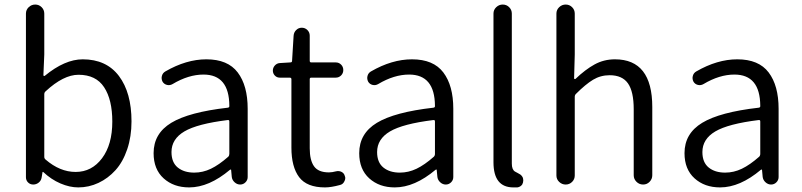

<svg xmlns="http://www.w3.org/2000/svg" viewBox="-20 -816 3546 849"><path d="M326.2 12.7Q288.1 12.7 247.1 -4.9Q206.1 -22.5 170.9 -55.7Q169.9 -55.7 168.9 -55.7Q168 -55.7 168 -54.7L164.1 -31.2Q162.1 -17.6 151.4 -8.8Q140.6 0 127 0Q113.3 0 104 -9.3Q94.7 -18.6 94.7 -32.2V-755.9Q94.7 -772.5 106.9 -784.2Q119.1 -795.9 135.7 -795.9Q152.3 -795.9 164.1 -784.2Q175.8 -772.5 175.8 -755.9V-575.2L171.9 -483.4Q171.9 -481.4 173.8 -480.5Q175.8 -479.5 177.7 -480.5Q266.6 -553.7 345.7 -553.7Q450.2 -553.7 505.9 -480Q561.5 -406.2 561.5 -279.3Q561.5 -211.9 542.5 -155.8Q523.4 -99.6 490.7 -63.5Q458 -27.3 415.5 -7.3Q373 12.7 326.2 12.7ZM314.5 -55.7Q385.7 -55.7 431.2 -116.2Q476.6 -176.8 476.6 -278.3Q476.6 -375 440.4 -430.2Q404.3 -485.4 327.1 -485.4Q260.7 -485.4 181.6 -412.1Q175.8 -407.2 175.8 -399.4V-122.1Q175.8 -115.2 181.6 -110.4Q245.1 -55.7 314.5 -55.7Z M816.4 12.7Q748 12.7 703.6 -27.3Q659.2 -67.4 659.2 -138.7Q659.2 -225.6 737.3 -272.9Q815.4 -320.3 987.3 -339.8Q995.1 -340.8 994.1 -348.6Q993.2 -486.3 879.9 -486.3Q813.5 -486.3 743.2 -444.3Q731.4 -437.5 718.8 -440.4Q706.1 -443.4 699.2 -454.1Q692.4 -466.8 695.8 -480Q699.2 -493.2 710.9 -500Q803.7 -553.7 892.6 -553.7Q987.3 -553.7 1031.2 -495.6Q1075.2 -437.5 1075.2 -335V-33.2Q1075.2 -19.5 1065.4 -9.8Q1055.7 0 1042 0Q1028.3 0 1017.6 -9.8Q1006.8 -19.5 1004.9 -33.2L1002 -64.5Q1002 -66.4 1000.5 -66.4Q999 -66.4 997.1 -65.4Q904.3 12.7 816.4 12.7ZM838.9 -52.7Q877 -52.7 912.6 -69.8Q948.2 -86.9 989.3 -123Q994.1 -127.9 994.1 -135.7V-278.3Q994.1 -285.2 989.3 -285.2Q988.3 -285.2 987.3 -285.2Q852.5 -268.6 795.4 -234.9Q738.3 -201.2 738.3 -143.6Q738.3 -97.7 766.1 -75.2Q793.9 -52.7 838.9 -52.7Z M1417 12.7Q1336.9 12.7 1302.7 -32.7Q1268.6 -78.1 1268.6 -163.1V-465.8Q1268.6 -472.7 1260.7 -472.7H1216.8Q1204.1 -472.7 1195.3 -481.9Q1186.5 -491.2 1186.5 -503.9Q1186.5 -516.6 1195.3 -526.4Q1204.1 -536.1 1216.8 -537.1L1263.7 -540Q1271.5 -540 1271.5 -546.9L1278.3 -658.2Q1279.3 -672.9 1289.6 -683.1Q1299.8 -693.4 1314.5 -693.4Q1329.1 -693.4 1339.4 -683.1Q1349.6 -672.9 1349.6 -658.2V-546.9Q1349.6 -540 1356.4 -540H1464.8Q1478.5 -540 1488.3 -530.3Q1498 -520.5 1498 -506.3Q1498 -492.2 1488.3 -482.4Q1478.5 -472.7 1464.8 -472.7H1356.4Q1349.6 -472.7 1349.6 -465.8V-160.2Q1349.6 -107.4 1368.7 -80.6Q1387.7 -53.7 1434.6 -53.7Q1448.2 -53.7 1466.8 -58.6Q1479.5 -61.5 1490.7 -55.7Q1502 -49.8 1504.9 -37.1Q1506.8 -33.2 1506.8 -28.3Q1506.8 -20.5 1502 -12.7Q1496.1 -1 1483.4 2Q1444.3 12.7 1417 12.7Z M1725.6 12.7Q1657.2 12.7 1612.8 -27.3Q1568.4 -67.4 1568.4 -138.7Q1568.4 -225.6 1646.5 -272.9Q1724.6 -320.3 1896.5 -339.8Q1904.3 -340.8 1903.3 -348.6Q1902.3 -486.3 1789.1 -486.3Q1722.7 -486.3 1652.3 -444.3Q1640.6 -437.5 1627.9 -440.4Q1615.2 -443.4 1608.4 -454.1Q1601.6 -466.8 1605 -480Q1608.4 -493.2 1620.1 -500Q1712.9 -553.7 1801.8 -553.7Q1896.5 -553.7 1940.4 -495.6Q1984.4 -437.5 1984.4 -335V-33.2Q1984.4 -19.5 1974.6 -9.8Q1964.8 0 1951.2 0Q1937.5 0 1926.8 -9.8Q1916 -19.5 1914.1 -33.2L1911.1 -64.5Q1911.1 -66.4 1909.7 -66.4Q1908.2 -66.4 1906.2 -65.4Q1813.5 12.7 1725.6 12.7ZM1748 -52.7Q1786.1 -52.7 1821.8 -69.8Q1857.4 -86.9 1898.4 -123Q1903.3 -127.9 1903.3 -135.7V-278.3Q1903.3 -285.2 1898.4 -285.2Q1897.5 -285.2 1896.5 -285.2Q1761.7 -268.6 1704.6 -234.9Q1647.5 -201.2 1647.5 -143.6Q1647.5 -97.7 1675.3 -75.2Q1703.1 -52.7 1748 -52.7Z M2250 12.7Q2162.1 12.7 2162.1 -98.6V-755.9Q2162.1 -772.5 2174.3 -784.2Q2186.5 -795.9 2203.1 -795.9Q2219.7 -795.9 2231.4 -784.2Q2243.2 -772.5 2243.2 -755.9V-92.8Q2243.2 -66.4 2256.8 -57.6Q2258.8 -56.6 2267.6 -51.8Q2276.4 -46.9 2279.8 -44.9Q2283.2 -43 2287.6 -37.6Q2292 -32.2 2293 -26.4V-25.4Q2293.9 -21.5 2293.9 -18.6Q2293.9 -8.8 2289.1 0Q2281.2 10.7 2267.6 12.7Q2259.8 12.7 2250 12.7Z M2440.4 -40V-755.9Q2440.4 -772.5 2452.6 -784.2Q2464.8 -795.9 2481.4 -795.9Q2498 -795.9 2509.8 -784.2Q2521.5 -772.5 2521.5 -755.9V-575.2L2518.6 -469.7Q2518.6 -467.8 2520.5 -466.8Q2522.5 -465.8 2524.4 -466.8Q2568.4 -508.8 2609.4 -531.2Q2650.4 -553.7 2699.2 -553.7Q2864.3 -553.7 2864.3 -342.8V-41Q2864.3 -24.4 2852.5 -12.2Q2840.8 0 2823.7 0Q2806.6 0 2794.4 -12.2Q2782.2 -24.4 2782.2 -41V-333Q2782.2 -411.1 2756.8 -447.3Q2731.4 -483.4 2675.8 -483.4Q2635.7 -483.4 2602.5 -463.4Q2569.3 -443.4 2526.4 -400.4Q2521.5 -395.5 2521.5 -387.7V-40Q2521.5 -23.4 2509.8 -11.7Q2498 0 2481.4 0Q2464.8 0 2452.6 -11.7Q2440.4 -23.4 2440.4 -40Z M3164.1 12.7Q3095.7 12.7 3051.3 -27.3Q3006.8 -67.4 3006.8 -138.7Q3006.8 -225.6 3085 -272.9Q3163.1 -320.3 3335 -339.8Q3342.8 -340.8 3341.8 -348.6Q3340.8 -486.3 3227.5 -486.3Q3161.1 -486.3 3090.8 -444.3Q3079.1 -437.5 3066.4 -440.4Q3053.7 -443.4 3046.9 -454.1Q3040 -466.8 3043.5 -480Q3046.9 -493.2 3058.6 -500Q3151.4 -553.7 3240.2 -553.7Q3335 -553.7 3378.9 -495.6Q3422.9 -437.5 3422.9 -335V-33.2Q3422.9 -19.5 3413.1 -9.8Q3403.3 0 3389.6 0Q3376 0 3365.2 -9.8Q3354.5 -19.5 3352.5 -33.2L3349.6 -64.5Q3349.6 -66.4 3348.1 -66.4Q3346.7 -66.4 3344.7 -65.4Q3252 12.7 3164.1 12.7ZM3186.5 -52.7Q3224.6 -52.7 3260.3 -69.8Q3295.9 -86.9 3336.9 -123Q3341.8 -127.9 3341.8 -135.7V-278.3Q3341.8 -285.2 3336.9 -285.2Q3335.9 -285.2 3335 -285.2Q3200.2 -268.6 3143.1 -234.9Q3085.9 -201.2 3085.9 -143.6Q3085.9 -97.7 3113.8 -75.2Q3141.6 -52.7 3186.5 -52.7Z"/></svg>

Font: Gen Jyuu Gothic Normal
Style: Regular
Weight: 300
Designer: [Source Han Sans]
Ryoko NISHIZUKA  (kana & ideographs); Paul D. Hunt (Latin, Greek & Cyrillic); Wenlong ZHANG  (bopomofo
Version: Version 1.002.20150607